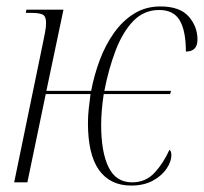

<svg xmlns="http://www.w3.org/2000/svg" viewBox="-20 -566 633 596"><path d="M387 10Q322 10 287.5 -38Q253 -86 253 -184Q253 -206 255.5 -228.5Q258 -251 261 -274H122L65 0H24L115 -441Q117 -450 120 -466.5Q123 -483 123 -495Q123 -515 113 -520.5Q103 -526 76 -526H60L62 -536H177L124 -284H263Q272 -332 289.5 -379Q307 -426 333.5 -463.5Q360 -501 396 -523.5Q432 -546 478 -546Q538 -546 565.5 -515Q593 -484 593 -443Q593 -406 557 -406Q557 -470 538 -502.5Q519 -535 474 -535Q427 -535 394 -501Q361 -467 339 -409.5Q317 -352 304 -284H511L508 -274H302Q294 -221 294 -178Q294 -94 317 -47Q340 0 390 0Q432 0 459.5 -29.5Q487 -59 506 -101Q512 -97 512 -84Q512 -65 497.5 -43Q483 -21 455 -5.5Q427 10 387 10Z"/></svg>

Font: Noto Serif Display Condensed ExtraLight
Style: Italic
Weight: 200
Width: 3
Italic angle: -12°
Designer: Monotype Design Team
Foundry: Monotype Imaging Inc.
Version: Version 2.009